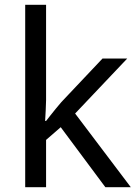

<svg xmlns="http://www.w3.org/2000/svg" viewBox="-20 -780 574 800"><path d="M172 -363Q172 -347 170.5 -321Q169 -295 168 -276H172Q178 -284 190 -299Q202 -314 214.5 -329.5Q227 -345 236 -355L407 -536H510L293 -307L525 0H419L233 -250L172 -197V0H85V-760H172Z"/></svg>

Font: lkorean85
Style: Book
Weight: 400
Designer: Jelle Bosma - Monotype Design Team
Foundry: Monotype Imaging Inc.
Version: Version 2.003